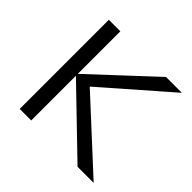

<svg xmlns="http://www.w3.org/2000/svg" viewBox="-161 -830 1002 1002"><g transform="rotate(45 339.5 -329.0)"><path d="M533 0 191 -330V0H106V-658H191V-344L528 -658H645L282 -341L652 0Z"/></g></svg>

Font: Ysabeau Infant Medium
Style: Regular
Weight: 500
Designer: Christian Thalmann (Catharsis Fonts)
Version: Version 0.003